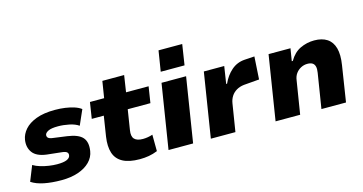

<svg xmlns="http://www.w3.org/2000/svg" viewBox="-79 -1104 2771 1464"><g transform="rotate(-15 1306.5 -371.5)"><path d="M257 11Q180 11 120 -1Q60 -13 21 -39L69 -159Q94 -144 126 -134.5Q158 -125 192 -120Q226 -115 256 -115Q307 -115 332 -126Q357 -137 360 -156Q363 -172 353 -181.5Q343 -191 317 -194L197 -207Q118 -217 87.5 -258.5Q57 -300 66 -359Q73 -402 105 -438.5Q137 -475 196.5 -497.5Q256 -520 345 -520Q387 -520 425.5 -514.5Q464 -509 496 -498.5Q528 -488 549 -472L497 -354Q469 -374 423.5 -383.5Q378 -393 335 -393Q282 -393 258 -381Q234 -369 231 -353Q229 -338 239 -329Q249 -320 274 -317L384 -302Q470 -290 502.5 -253.5Q535 -217 524 -147Q517 -100 481.5 -64Q446 -28 388.5 -8.5Q331 11 257 11Z M875 11Q790 11 740.5 -16Q691 -43 674.5 -95Q658 -147 669 -221L694 -381H599L619 -509H731L752 -640H924L904 -509H1082L1062 -381H883L858 -223Q850 -175 870 -153.5Q890 -132 937 -132Q956 -132 976.5 -135.5Q997 -139 1014 -145L1015 -15Q981 -1 946.5 5Q912 11 875 11Z M1200 -592 1226 -754H1413L1388 -592ZM1103 0 1184 -509H1378L1297 0Z M1437 0 1518 -509H1679L1658 -373H1665Q1691 -432 1736 -471.5Q1781 -511 1842 -515L1920 -520L1909 -341L1787 -331Q1753 -327 1727.5 -312Q1702 -297 1686.5 -273Q1671 -249 1666 -218L1631 0Z M1948 0 2029 -509H2202L2186 -411H2194Q2229 -471 2281 -495.5Q2333 -520 2391 -520Q2453 -520 2492.5 -494Q2532 -468 2546.5 -415.5Q2561 -363 2548 -282L2504 0H2310L2354 -275Q2359 -305 2354 -324Q2349 -343 2334.5 -352Q2320 -361 2295 -361Q2268 -361 2244 -348.5Q2220 -336 2204 -314Q2188 -292 2184 -261L2142 0Z"/></g></svg>

Font: Nunito Sans 6pt Black
Style: Italic
Weight: 900
Italic angle: -9°
Version: Version 3.101;gftools[0.9.27]